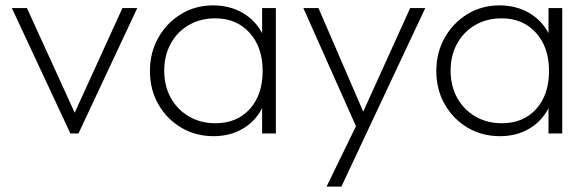

<svg xmlns="http://www.w3.org/2000/svg" viewBox="-20 -495 2180 712"><path d="M241 0 24 -465H80L257 -77L434 -465H489L271 0Z M772 10Q705 10 651.5 -22Q598 -54 567 -108.5Q536 -163 536 -232Q536 -300 567 -355Q598 -410 651 -442.5Q704 -475 770 -475Q832 -475 879.5 -447.5Q927 -420 952 -372V-465H1003V0H952V-94Q927 -45 880 -17.5Q833 10 772 10ZM779 -38Q859 -38 906.5 -91Q954 -144 954 -232Q954 -320 905.5 -373.5Q857 -427 778 -427Q723 -427 680 -402Q637 -377 613 -333Q589 -289 589 -233Q589 -176 613.5 -132Q638 -88 681 -63Q724 -38 779 -38Z M1191 197 1300 -27 1105 -465H1161L1327 -81L1501 -465H1557L1338 1L1246 197Z M1834 10Q1767 10 1713.5 -22Q1660 -54 1629 -108.5Q1598 -163 1598 -232Q1598 -300 1629 -355Q1660 -410 1713 -442.5Q1766 -475 1832 -475Q1894 -475 1941.5 -447.5Q1989 -420 2014 -372V-465H2065V0H2014V-94Q1989 -45 1942 -17.5Q1895 10 1834 10ZM1841 -38Q1921 -38 1968.5 -91Q2016 -144 2016 -232Q2016 -320 1967.5 -373.5Q1919 -427 1840 -427Q1785 -427 1742 -402Q1699 -377 1675 -333Q1651 -289 1651 -233Q1651 -176 1675.5 -132Q1700 -88 1743 -63Q1786 -38 1841 -38Z"/></svg>

Font: Outfit ExtraLight
Style: Regular
Weight: 200
Designer: Rodrigo Fuenzalida
Foundry: fragTYPE
Version: Version 1.100; ttfautohint (v1.8.4.7-5d5b);gftools[0.9.27]